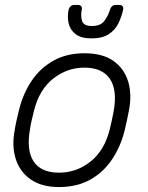

<svg xmlns="http://www.w3.org/2000/svg" viewBox="-20 -745 596 775"><path d="M218 10Q149 10 105 -20Q61 -50 44 -102Q27 -154 39 -218Q41 -233 47 -260Q53 -287 57 -302Q73 -367 107.5 -418.5Q142 -470 195.5 -500Q249 -530 321 -530Q393 -530 436.5 -500Q480 -470 496.5 -418.5Q513 -367 501 -302Q498 -287 492.5 -260Q487 -233 483 -218Q467 -154 432.5 -102Q398 -50 344.5 -20Q291 10 218 10ZM218 -48Q289 -48 345.5 -93Q402 -138 423 -223Q427 -238 431.5 -260Q436 -282 439 -297Q454 -383 423 -427.5Q392 -472 321 -472Q251 -472 194.5 -427.5Q138 -383 117 -297Q113 -282 108 -260Q103 -238 101 -223Q86 -138 116 -93Q146 -48 218 -48ZM349 -590Q308 -590 285.5 -607Q263 -624 257 -651Q251 -678 257 -706Q259 -714 265 -719.5Q271 -725 280 -725H295Q304 -725 308 -719.5Q312 -714 310 -706Q305 -682 311 -661Q317 -640 351 -640Q386 -640 401.5 -661Q417 -682 424 -706Q426 -714 432 -719.5Q438 -725 447 -725H462Q471 -725 475 -719.5Q479 -714 477 -706Q471 -678 458 -651Q445 -624 419 -607Q393 -590 349 -590Z"/></svg>

Font: Rubik Light
Style: Italic
Weight: 300
Italic angle: -12°
Designer: Hubert and Fischer
Foundry: Hubert and Fischer
Version: Version 2.300;gftools[0.9.30]